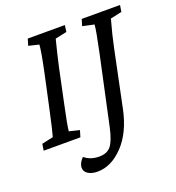

<svg xmlns="http://www.w3.org/2000/svg" viewBox="-138 -684 911 993"><g transform="rotate(-20 317.0 -187.5)"><path d="M4.9 0 10.7 -36.1 73.2 -49.8Q82.5 -81.1 106.4 -191.4L146.5 -377Q169.9 -487.8 171.9 -523.4L115.2 -537.1L126 -573.2H330.1L325.2 -537.1L261.7 -523.4Q260.7 -518.6 255.6 -499Q250.5 -479.5 242.7 -447Q234.9 -414.6 226.6 -377L187.5 -191.4Q166 -92.8 161.1 -49.8L217.8 -36.1L207 0ZM463.9 -62.5Q438.5 59.1 372.6 128.2Q306.6 197.3 230.5 197.3Q199.7 197.3 179.4 184.6Q159.2 171.9 159.2 150.4Q159.2 125 184.6 99.6Q216.8 127 265.6 127Q308.6 127 330.1 100.6Q351.6 74.2 367.2 3.9L449.2 -377Q474.1 -494.1 475.6 -523.4L412.1 -537.1L422.9 -573.2H633.8L627.9 -537.1L565.4 -523.4Q542 -439 529.3 -377Z"/></g></svg>

Font: Crimson Pro
Style: Italic
Weight: 400
Italic angle: -12°
Designer: Jacques Le Bailly
Foundry: Baron von Fonthausen
Version: Version 1.003